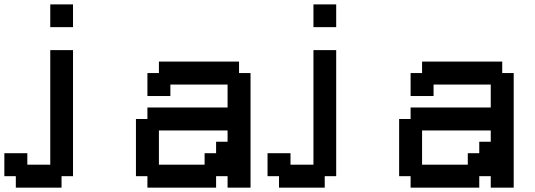

<svg xmlns="http://www.w3.org/2000/svg" viewBox="-20 -862 2458 882"><path d="M158.2 0H52.7V-26.4V-52.7H26.4H0V-105.5V-158.2H52.7H105.5V-131.8V-105.5H158.2H210.9V-368.2V-631.8H262.7H315.4V-341.8V-52.7H289.1H262.7V-26.4V0ZM262.7 -737.3H210.9V-789.1V-841.8H262.7H315.4V-789.1V-737.3Z M815.4 0H657.2V-26.4V-52.7H630.9H604.5V-184.6V-315.4H630.9H657.2V-341.8V-368.2H841.8H1025.4V-420.9V-473.6H893.6H762.7V-447.3V-420.9H710H657.2V-473.6V-526.4H683.6H710V-552.7V-579.1H893.6H1078.1V-552.7V-526.4H1104.5H1130.9V-262.7V0H1078.1H1025.4V-26.4V-52.7H999H972.7V-26.4V0ZM815.4 -105.5H919.9V-131.8V-158.2H946.3H972.7V-184.6V-210.9H999H1025.4V-237.3V-262.7H867.2H710V-184.6V-105.5Z M1367.2 0H1261.7V-26.4V-52.7H1235.4H1209V-105.5V-158.2H1261.7H1314.5V-131.8V-105.5H1367.2H1419.9V-368.2V-631.8H1471.7H1524.4V-341.8V-52.7H1498H1471.7V-26.4V0ZM1471.7 -737.3H1419.9V-789.1V-841.8H1471.7H1524.4V-789.1V-737.3Z M2024.4 0H1866.2V-26.4V-52.7H1839.8H1813.5V-184.6V-315.4H1839.8H1866.2V-341.8V-368.2H2050.8H2234.4V-420.9V-473.6H2102.5H1971.7V-447.3V-420.9H1918.9H1866.2V-473.6V-526.4H1892.6H1918.9V-552.7V-579.1H2102.5H2287.1V-552.7V-526.4H2313.5H2339.8V-262.7V0H2287.1H2234.4V-26.4V-52.7H2208H2181.6V-26.4V0ZM2024.4 -105.5H2128.9V-131.8V-158.2H2155.3H2181.6V-184.6V-210.9H2208H2234.4V-237.3V-262.7H2076.2H1918.9V-184.6V-105.5Z"/></svg>

Font: VCR Jazz Mono
Style: Regular
Weight: 400
Version: Version 3.1